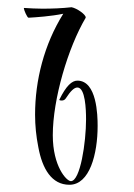

<svg xmlns="http://www.w3.org/2000/svg" viewBox="-20 -504 370 531"><path d="M172 7C228 7 250 -78 250 -156C250 -185 248 -281 194 -281C179 -281 163 -267 144 -228C144 -227 146 -226 151 -226C154 -226 159 -227 162 -232C175 -252 185 -262 194 -262C216 -262 218 -201 218 -174C218 -110 202 -3 176 -3C164 -3 126 -44 126 -130C126 -230 168 -372 217 -455V-456C217 -464 193 -481 178 -484C151 -481 124 -480 97 -480C80 -480 63 -481 47 -482C46 -482 46 -482 46 -481C46 -477 55 -455 59 -455C78 -456 122 -459 155 -466C102 -381 77 -282 77 -187C77 -157 80 -127 86 -97C97 -37 123 7 172 7Z"/></svg>

Font: Comforter
Style: Regular
Weight: 400
Designer: Robert E. Leuschke
Foundry: Robert E. Leuschke
Version: Version 1.013; ttfautohint (v1.8.3)